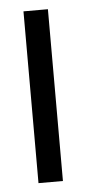

<svg xmlns="http://www.w3.org/2000/svg" viewBox="-42 -513 244 540"><g transform="rotate(-5 79.5 -242.5)"><path d="M114 0H45V-485H114Z"/></g></svg>

Font: Teko Variable Light
Style: Regular
Weight: 300
Designer: Manushi Parikh, Jonny Pinhorn
Foundry: Indian Type Foundry
Version: Version 3.000